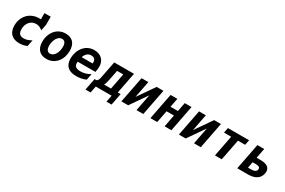

<svg xmlns="http://www.w3.org/2000/svg" viewBox="128 -2015 5161 3482"><g transform="rotate(30 2709.0 -274.5)"><path d="M149.9 -463.4Q193.8 -509.3 254.4 -534.7Q314.9 -560.1 387.2 -560.1Q396.5 -560.1 413.1 -559.1Q420.9 -559.1 420.9 -566.4V-684.1Q420.9 -689 425.8 -689H546.9Q551.8 -689 551.8 -684.1V-518.1L525.9 -388.2Q467.3 -443.8 392.1 -443.8Q350.6 -443.8 316.2 -428.2Q281.7 -412.6 256.8 -383.3Q231.9 -354.5 218.3 -315.2Q204.6 -275.9 204.6 -230.5Q204.6 -164.6 233.4 -133.3Q262.2 -102.1 321.8 -102.1Q357.9 -102.1 395.8 -114Q433.6 -126 481 -152.8L453.6 -18.1Q378.4 14.2 295.9 14.2Q184.1 14.2 123 -45.4Q60.1 -106 60.1 -223.1Q60.1 -294.4 83.3 -356Q106.4 -417.5 149.9 -463.4Z M862.3 14.2Q812 14.2 771.7 -0.7Q731.4 -15.6 703.4 -45.2Q675.3 -74.7 660.2 -118.9Q645 -163.1 645 -221.7Q645 -266.1 653.8 -308.6Q662.6 -351.1 679.9 -388.7Q697.3 -426.3 722.7 -458Q748 -489.7 781.2 -512.7Q814.5 -535.6 855.2 -548.3Q896 -561 943.8 -561Q994.1 -561 1034.4 -546.1Q1074.7 -531.2 1102.8 -501.7Q1130.9 -472.2 1146 -428Q1161.1 -383.8 1161.1 -324.7Q1161.1 -257.8 1141.4 -196.5Q1121.6 -135.3 1083.5 -88.4Q1045.4 -41.5 989.7 -13.7Q934.1 14.2 862.3 14.2ZM874 -101.1Q906.7 -101.1 933.3 -120.6Q960 -140.1 978.5 -171.6Q997.1 -203.1 1007.1 -243.2Q1017.1 -283.2 1017.1 -324.2Q1017.1 -386.7 994.6 -415.8Q972.2 -444.8 933.6 -444.8Q898.9 -444.8 871.8 -424.8Q844.7 -404.8 826.4 -372.8Q808.1 -340.8 798.6 -301.3Q789.1 -261.7 789.1 -222.7Q789.1 -160.2 812.3 -130.6Q835.4 -101.1 874 -101.1Z M1490.2 14.2Q1366.7 14.2 1304 -43Q1241.2 -100.1 1241.2 -214.8Q1241.2 -248 1246.6 -281Q1252 -314 1262.2 -345.2Q1272.5 -376.5 1287.8 -405Q1303.2 -433.6 1323.2 -458Q1364.7 -508.3 1420.9 -534.7Q1477.1 -561 1543.9 -561Q1594.7 -561 1636 -545.7Q1677.2 -530.3 1706.5 -502.2Q1735.8 -474.1 1752 -434.3Q1768.1 -394.5 1768.1 -345.7Q1768.1 -325.2 1764.9 -296.6Q1761.7 -268.1 1754.9 -227.1H1384.3Q1382.8 -218.8 1382.1 -211.4Q1381.3 -204.1 1380.9 -196.8Q1380.9 -99.1 1511.7 -99.1Q1563.5 -99.1 1615.7 -114Q1668 -128.9 1713.9 -158.2L1689 -26.9Q1642.1 -6.3 1592 3.9Q1542 14.2 1490.2 14.2ZM1631.8 -334Q1635.3 -347.2 1635.3 -360.8Q1635.3 -401.9 1610.4 -425.5Q1585.4 -449.2 1540.5 -449.2Q1493.2 -449.2 1458.5 -420.4Q1423.8 -391.6 1404.3 -334Z M1806.2 -106.9H1843.3Q1848.6 -106.9 1856.2 -113.3Q1863.8 -119.6 1869.6 -127.9Q1874 -133.8 1877.7 -140.9Q1881.3 -147.9 1884.8 -158Q1888.2 -168 1891.6 -181.4Q1895 -194.8 1898.4 -212.4L1963.9 -546.9H2377.4L2292 -106.9H2352.1L2303.7 139.6H2196.8L2224.1 0H1892.1L1864.7 139.6H1757.8ZM2149.9 -106.9 2214.4 -439.9H2085L2043 -224.1Q2036.1 -188.5 2026.9 -159.4Q2017.6 -130.4 2005.4 -106.9Z M2535.6 -546.9H2677.7L2609.9 -197.8L2852.1 -546.9H2994.1L2887.7 0H2745.6L2813.5 -349.1L2571.3 0H2429.2Z M3143.6 -546.9H3285.6L3249.5 -360.8H3404.3L3440.4 -546.9H3582.5L3476.1 0H3334L3383.3 -253.9H3228.5L3179.2 0H3037.1Z M3739.7 -546.9H3881.8L3814 -197.8L4056.2 -546.9H4198.2L4091.8 0H3949.7L4017.6 -349.1L3775.4 0H3633.3Z M4474.1 -439.9H4323.7L4344.7 -546.9H4787.6L4766.6 -439.9H4616.2L4530.8 0H4388.7Z M4961.9 -546.9H5104L5064 -340.8H5150.4Q5202.1 -340.8 5238.8 -331.1Q5275.4 -321.3 5298.6 -303.7Q5321.8 -286.1 5332.5 -262Q5343.3 -237.8 5343.3 -209.5Q5343.3 -200.2 5342.3 -190.9Q5341.3 -181.6 5339.4 -170.9Q5332 -130.4 5311.8 -98.6Q5291.5 -66.9 5259 -44.9Q5226.6 -22.9 5182.6 -11.5Q5138.7 0 5084 0H4855.5ZM5078.6 -106.9Q5104 -106.9 5125.7 -110.6Q5147.5 -114.3 5163.6 -123Q5179.7 -131.8 5188.7 -146.2Q5197.8 -160.6 5197.8 -182.1Q5197.8 -195.8 5193.1 -205.1Q5188.5 -214.4 5177.2 -221.2Q5155.3 -233.9 5103 -233.9H5043L5018.6 -106.9Z"/></g></svg>

Font: Hack
Style: Bold Italic
Weight: 700
Italic angle: -11°
Monospace: yes
Designer: Christopher Simpkins
Foundry: Christopher Simpkins
Version: Version 2.017; ttfautohint (v1.4.1) -l 4 -r 80 -G 350 -x 0 -